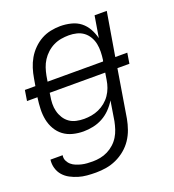

<svg xmlns="http://www.w3.org/2000/svg" viewBox="-136 -634 872 962"><g transform="rotate(-20 300.0 -152.5)"><path d="M212 223Q188 223 164.5 221Q141 219 119.5 212.5Q98 206 78 195.5Q58 185 43.5 168.5Q29 152 22.5 130Q16 108 19 84H84Q81 100 87.5 113.5Q94 127 104.5 136Q115 145 128.5 150.5Q142 156 156.5 159.5Q171 163 186 164Q201 165 216 165Q236 165 256.5 161Q277 157 296 147.5Q315 138 331 123.5Q347 109 358 91Q369 73 375.5 53Q382 33 386 13L403 -92Q389 -69 369.5 -49Q350 -29 326 -16Q302 -3 275.5 2.5Q249 8 224 8Q195 8 167.5 1Q140 -6 118.5 -22Q97 -38 83 -62Q69 -86 63.5 -113.5Q58 -141 59 -170Q60 -199 64 -228L65 -232H9L18 -288H74L81 -328Q85 -353 93 -378.5Q101 -404 114.5 -427.5Q128 -451 148 -471Q168 -491 191.5 -504Q215 -517 241.5 -522.5Q268 -528 293 -528Q322 -528 350.5 -521Q379 -514 400 -497.5Q421 -481 434.5 -457Q448 -433 455 -405L474 -520H539L500 -288H564L555 -232H491L449 23Q444 50 434.5 77Q425 104 409 128Q393 152 370 171Q347 190 320.5 202Q294 214 266.5 218.5Q239 223 212 223ZM435 -288 437 -295Q440 -316 440.5 -338Q441 -360 437 -380Q433 -400 422.5 -418Q412 -436 396 -448Q380 -460 359.5 -465Q339 -470 318 -470Q298 -470 277 -466.5Q256 -463 236.5 -453.5Q217 -444 200.5 -429Q184 -414 172.5 -396Q161 -378 154.5 -358.5Q148 -339 144 -318L139 -288ZM248 -50Q268 -50 288 -53.5Q308 -57 327 -65.5Q346 -74 362.5 -87.5Q379 -101 391 -118.5Q403 -136 410 -155.5Q417 -175 420 -195L426 -232H130L128 -218Q124 -197 123.5 -176Q123 -155 128 -135.5Q133 -116 143.5 -99Q154 -82 170 -70.5Q186 -59 206.5 -54.5Q227 -50 248 -50Z"/></g></svg>

Font: Iosevka Light Extended
Style: Italic
Weight: 300
Width: 7
Italic angle: -9°
Monospace: yes
Designer: Belleve Invis
Foundry: Belleve Invis
Version: Version 32.5.0; ttfautohint (v1.8.4)